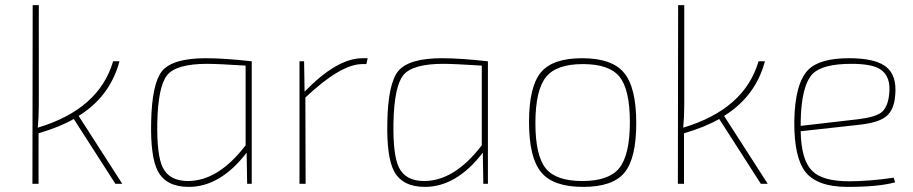

<svg xmlns="http://www.w3.org/2000/svg" viewBox="-20 -720 3576 752"><path d="M448 -480Q411 -342 288 -266L459 0H432L269 -254Q213 -222 131 -198V0H107L108 -700H132V-310Q132 -263 128 -220Q368 -292 423 -480Z M946 -122Q843 12 719 12Q631 12 598 -50Q569 -106 572 -242Q575 -393 615 -442Q657 -492 786 -492Q857 -492 966 -480V0H948ZM942 -463Q832 -470 792 -470Q671 -470 635 -426Q599 -382 596 -238Q594 -113 617 -65Q643 -11 716 -11Q835 -11 942 -151Z M1415 -469H1399Q1315 -469 1176 -338L1177 0H1153V-480H1171L1173 -361Q1300 -492 1400 -492H1420Z M1871 -122Q1768 12 1644 12Q1556 12 1523 -50Q1494 -106 1497 -242Q1500 -393 1540 -442Q1582 -492 1711 -492Q1782 -492 1891 -480V0H1873ZM1867 -463Q1757 -470 1717 -470Q1596 -470 1560 -426Q1524 -382 1521 -238Q1519 -113 1542 -65Q1568 -11 1641 -11Q1760 -11 1867 -151Z M2424 -435Q2472 -378 2472 -238Q2472 -100 2426 -44Q2380 12 2264 12Q2147 12 2100 -45Q2052 -102 2052 -242Q2052 -380 2098 -436Q2144 -492 2260 -492Q2377 -492 2424 -435ZM2119 -419Q2077 -367 2077 -238Q2077 -110 2118 -60Q2158 -11 2261 -11Q2364 -11 2405 -61Q2447 -113 2447 -242Q2447 -370 2406 -420Q2366 -469 2263 -469Q2160 -469 2119 -419Z M2976 -480Q2939 -342 2816 -266L2987 0H2960L2797 -254Q2741 -222 2659 -198V0H2635L2636 -700H2660V-310Q2660 -263 2656 -220Q2896 -292 2951 -480Z M3486 -6Q3422 12 3299 12Q3182 12 3135 -46Q3090 -103 3091 -244Q3093 -392 3145 -446Q3190 -492 3305 -492Q3401 -492 3444 -463Q3495 -429 3486 -344Q3481 -286 3448 -262Q3418 -239 3343 -231L3116 -206Q3118 -92 3162 -50Q3202 -10 3306 -10Q3384 -10 3480 -24ZM3341 -253Q3407 -261 3431 -279Q3456 -298 3462 -346Q3472 -421 3427 -449Q3394 -470 3315 -470Q3202 -470 3163 -431Q3118 -384 3116 -241V-227Z"/></svg>

Font: Taylor Sans Thin
Style: Regular
Weight: 100
Italic angle: -8°
Designer: Natanael Gama
Version: Version 1.001 September 8, 2015